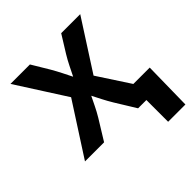

<svg xmlns="http://www.w3.org/2000/svg" viewBox="-189 -683 975 975"><g transform="rotate(-45 298.5 -195.0)"><path d="M24.4 0 205.1 -280.3 35.2 -545.9H174.8L230.5 -453.1Q246.6 -425.3 260 -398.7Q273.4 -372.1 286.1 -346.7Q298.8 -372.1 312 -398.9Q325.2 -425.8 341.8 -453.1L399.4 -545.9H536.1L363.3 -277.3L544.4 0H405.8L338.4 -109.4Q322.3 -136.2 308.8 -162.4Q295.4 -188.5 282.7 -213.4Q270.5 -188.5 257.8 -162.4Q245.1 -136.2 229 -109.4L161.6 0ZM465.3 156.2V0H424.8V-104.5H593.8L589.4 156.2Z"/></g></svg>

Font: Inter-SemiBold
Style: Regular
Weight: 600
Designer: Rasmus Andersson
Foundry: rsms
Version: Version 4.000;git-a52131595